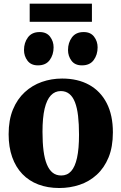

<svg xmlns="http://www.w3.org/2000/svg" viewBox="-20 -980 640 1012"><path d="M25.5 -272.5Q25.5 -347.5 48.2 -402.8Q71 -458 110.5 -494.2Q150 -530.5 200.5 -548.2Q251 -566 307.5 -566Q390 -566 450 -532.8Q510 -499.5 542.5 -436.2Q575 -373 575 -282.5Q575 -205.5 552.2 -150.2Q529.5 -95 490 -59Q450.5 -23 399.8 -6Q349 11 292.5 11Q231 11 181.8 -7.8Q132.5 -26.5 97.8 -62.8Q63 -99 44.2 -152Q25.5 -205 25.5 -272.5ZM303 -55Q334.5 -55 355 -77.8Q375.5 -100.5 386 -148Q396.5 -195.5 396.5 -270Q396.5 -326 391.5 -369Q386.5 -412 375.2 -441Q364 -470 345.5 -485Q327 -500 300.5 -500Q269.5 -500 248 -477.2Q226.5 -454.5 215.2 -407.2Q204 -360 204 -285Q204 -228 209.5 -185.2Q215 -142.5 227 -113.5Q239 -84.5 257.5 -69.8Q276 -55 303 -55ZM179.5 -635.5Q143.5 -635.5 125 -660Q106.5 -684.5 106.5 -716Q106.5 -755 127.2 -783Q148 -811 188.5 -811H189.5Q225.5 -811 244 -786.5Q262.5 -762 262.5 -730.5Q262.5 -691.5 242 -663.5Q221.5 -635.5 180.5 -635.5ZM411.5 -635.5Q375 -635.5 356.8 -660Q338.5 -684.5 338.5 -716Q338.5 -755 359.2 -783Q380 -811 420.5 -811H421.5Q457.5 -811 476 -786.5Q494.5 -762 494.5 -730.5Q494.5 -691.5 474 -663.5Q453.5 -635.5 412.5 -635.5ZM464.5 -960.5V-865H136.5V-960.5Z"/></svg>

Font: Merriweather 28pt Black
Style: Regular
Weight: 900
Version: Version 2.100